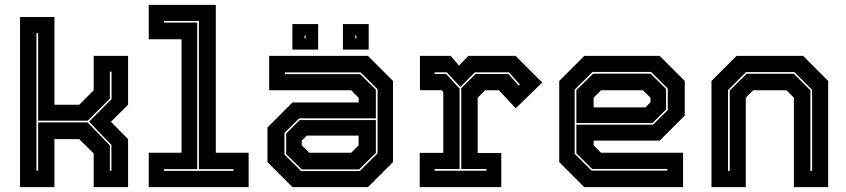

<svg xmlns="http://www.w3.org/2000/svg" viewBox="-20 -770 3482 790"><path d="M62.5 0V-700H204V-339H306L365.5 -398.5V-540H507V-339L436.5 -269L507 -197.5V0H365.5V-138.5L306 -197.5H204V0ZM130 -67.5H137V-266.5H340L432 -171.5V-67.5H438.5V-173.5L346.5 -269.5L439 -362V-475H432V-364L341 -273.5H137V-634H130Z M592 0V-141.5H727V-608.5H592V-750H868V-141.5H1003V0ZM655 -67H940.5V-74H798.5V-684H655V-677H791.5V-74H655Z M1183.5 0 1080.5 -103V-245.5L1183.5 -348.5H1455.5V-368L1425 -398.5H1087.5V-540H1494L1597 -437V-103L1494 0ZM1221.5 -73 1157.5 -136V-220.5L1213 -276H1526.5V-141L1457.5 -73ZM1219 -66H1460L1533.5 -139V-403L1464 -472H1152.5V-465H1461.5L1526.5 -401V-283H1211L1150.5 -223V-134ZM1252.5 -141.5H1425L1455.5 -172V-212H1242.5L1221.5 -191V-172ZM1391 -566V-671H1497V-566ZM1183 -566V-671H1289V-566ZM1233 -612H1237.5V-624H1233ZM1442 -612H1446.5V-624H1442Z M1707 0V-141H1804V-391.5L1796.5 -399H1708V-540H1834.5L1868.5 -500L1907 -540H2101.5L2211 -430.5L2102 -324.5L2033 -398.5H1976L1945.5 -368V-140.5H2042.5V0ZM1768.5 -67.5H1981V-74.5H1878V-407L1936.5 -465.5H2071.5L2114 -418L2119 -422.5L2074 -472.5H1934L1874 -412.5L1818.5 -472.5H1768.5V-465.5H1815.5L1871 -405.5V-74.5H1768.5Z M2694.5 -540 2797.5 -437V-294.5L2694.5 -191.5H2422.5V-172L2453 -141.5H2790.5V0H2384L2281 -103V-437L2384 -540ZM2656.5 -467 2720.5 -404V-319.5L2665 -264H2351.5V-399L2420.5 -467ZM2659 -474H2418L2344.5 -401V-137L2414 -68H2725.5V-75H2416.5L2351.5 -139V-257H2667L2727.5 -317V-406ZM2625.5 -398.5H2453L2422.5 -368V-328H2635.5L2656.5 -349V-368Z M2907.5 0V-437L3010.5 -540H3284.5L3387.5 -437V0H3246.5V-368L3216 -398.5H3079L3048.5 -368V0ZM2975.5 -67H2982.5V-397.5L3052 -466.5H3246L3314.5 -398.5V-67H3321.5V-400.5L3248.5 -473.5H3049.5L2975.5 -399.5Z"/></svg>

Font: Tourney Thin ExtraBold
Style: Regular
Weight: 800
Version: Version 1.015